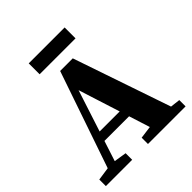

<svg xmlns="http://www.w3.org/2000/svg" viewBox="-219 -965 1112 1112"><g transform="rotate(-45 337.5 -409.0)"><path d="M8.5 0V-53.7L111.4 -68.7H129.2L224.1 -53.7V0ZM66.8 0 292.8 -658.7H396.2L621.2 0H450.3L280.6 -532.9H299.2L294.2 -518.7L125.8 0ZM169.9 -190.8V-249.1H466.5V-190.8ZM353.4 0V-51.6L466.6 -66.6H533.2L661.5 -51.6V0ZM195.2 -729.3V-818.5H489.4V-729.3Z"/></g></svg>

Font: Source Serif 4 Variable
Style: Regular
Weight: 400
Designer: Frank Grießhammer
Foundry: Adobe
Version: Version 4.005;hotconv 1.1.0;makeotfexe 2.6.0